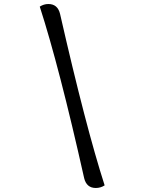

<svg xmlns="http://www.w3.org/2000/svg" viewBox="-20 -856 720 956"><path d="M457 80Q411 80 399 31Q275 -523 178 -823Q198 -836 221 -836Q267 -836 279 -787Q407 -225 501 67Q481 80 457 80Z"/></svg>

Font: Lemonada Light
Style: Regular
Weight: 300
Designer: Mohamed Gaber (Arabic) Eduardo Tunni (Latin)
Foundry: Kief Type Foundry
Version: Version 3.006